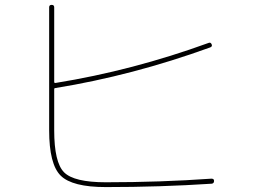

<svg xmlns="http://www.w3.org/2000/svg" viewBox="-20 -760 1040 780"><path d="M410.2 0Q273.4 0 226.6 -46.4Q179.7 -92.8 179.7 -230.5V-730.5Q179.7 -740.2 189.9 -740.2Q200.2 -740.2 200.2 -730.5V-426.8Q200.2 -422.9 205.1 -422.9Q519.5 -473.6 828.1 -585.9Q835.9 -588.9 839.8 -580.1Q843.8 -571.3 834 -567.4Q518.6 -453.1 205.1 -402.3Q200.2 -402.3 200.2 -397.5V-230.5Q200.2 -100.6 240.2 -60.1Q280.3 -19.5 410.2 -19.5Q631.8 -19.5 838.9 -34.2Q849.6 -34.2 849.6 -25.4Q849.6 -14.6 839.8 -13.7Q630.9 0 410.2 0Z"/></svg>

Font: Rounded Mgen+ 1mn thin
Style: Regular
Weight: 100
Designer: [Source Han Sans]
Ryoko NISHIZUKA  (kana & ideographs); Paul D. Hunt (Latin, Greek & Cyrillic); Wenlong ZHANG  (bopomofo
Version: Version 1.059.20150602